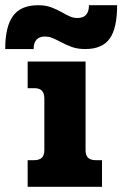

<svg xmlns="http://www.w3.org/2000/svg" viewBox="-95 -716 469 736"><path d="M51 -696Q79 -696 100 -688.5Q121 -681 146 -667Q163 -657 175.5 -652Q188 -647 202 -647Q246 -647 246 -696H354Q354 -608 325.5 -568Q297 -528 232 -528Q203 -528 181.5 -535.5Q160 -543 134 -557Q115 -567 103 -571.5Q91 -576 78 -576Q34 -576 34 -528H-75Q-75 -614 -45 -655Q-15 -696 51 -696ZM11 -102H35Q56 -102 65.5 -111.5Q75 -121 75 -141V-338Q75 -358 66 -368Q57 -378 36 -378H11V-480H233V-139Q233 -102 272 -102H296V0H11Z"/></svg>

Font: Pridi SemiBold
Style: Regular
Weight: 600
Designer: Katatrad Team
Foundry: CadsonDemak
Version: Version 1.001